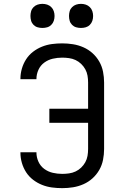

<svg xmlns="http://www.w3.org/2000/svg" viewBox="-20 -968 640 996"><path d="M303 8Q276 8 249.5 4.5Q223 1 198 -9Q173 -19 151.5 -35.5Q130 -52 115.5 -74.5Q101 -97 93.5 -123Q86 -149 86 -175Q86 -176 86 -177Q86 -178 86 -178H169Q169 -178 169 -177.5Q169 -177 169 -177Q169 -152 179.5 -129Q190 -106 210 -91.5Q230 -77 254 -71.5Q278 -66 303 -66Q320 -66 338 -68.5Q356 -71 372 -78.5Q388 -86 401 -98.5Q414 -111 422.5 -126.5Q431 -142 434 -159.5Q437 -177 437 -195V-331H236V-404H437V-540Q437 -558 434 -575.5Q431 -593 422.5 -608.5Q414 -624 401 -636.5Q388 -649 372 -656.5Q356 -664 338 -666.5Q320 -669 303 -669Q278 -669 254 -663.5Q230 -658 210 -643.5Q190 -629 179.5 -606Q169 -583 169 -558Q169 -558 169 -557.5Q169 -557 169 -557H86Q86 -557 86 -558Q86 -559 86 -560Q86 -586 93.5 -612Q101 -638 115.5 -660.5Q130 -683 151.5 -699.5Q173 -716 198 -726Q223 -736 249.5 -739.5Q276 -743 303 -743Q331 -743 359 -738.5Q387 -734 413 -722.5Q439 -711 460 -692Q481 -673 495 -648.5Q509 -624 514.5 -596Q520 -568 520 -540V-195Q520 -167 514.5 -139Q509 -111 495 -86.5Q481 -62 460 -43Q439 -24 413 -12.5Q387 -1 359 3.5Q331 8 303 8ZM400 -823Q387 -823 375 -826.5Q363 -830 354 -839Q345 -848 341.5 -860Q338 -872 338 -885Q338 -898 341.5 -910Q345 -922 354 -931Q363 -940 375 -944Q387 -948 400 -948Q413 -948 425 -944Q437 -940 446 -931Q455 -922 459 -910Q463 -898 463 -885Q463 -872 459 -860Q455 -848 446 -839Q437 -830 425 -826.5Q413 -823 400 -823ZM200 -823Q187 -823 175 -826.5Q163 -830 154 -839Q145 -848 141.5 -860Q138 -872 138 -885Q138 -898 141.5 -910Q145 -922 154 -931Q163 -940 175 -944Q187 -948 200 -948Q213 -948 225 -944Q237 -940 246 -931Q255 -922 259 -910Q263 -898 263 -885Q263 -872 259 -860Q255 -848 246 -839Q237 -830 225 -826.5Q213 -823 200 -823Z"/></svg>

Font: Bmono
Style: Regular
Weight: 400
Monospace: yes
Designer: Belleve Invis
Foundry: Belleve Invis
Version: Version 11.2.2; ttfautohint (v1.8.2)